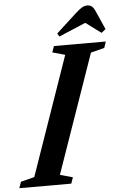

<svg xmlns="http://www.w3.org/2000/svg" viewBox="-117 -1012 674 1055"><g transform="rotate(-5 220.0 -484.0)"><path d="M-54 0 -42 -34.5 33 -53.5 261 -708 191.5 -727.5 203.5 -761.5H489.5L478 -727L403 -708L174.5 -53.5L244.5 -34L232.5 0ZM238 -811 227.5 -828.5 341 -932.5Q363 -952.5 376.8 -960Q390.5 -967.5 405 -967.5Q420.5 -967.5 430.2 -959.5Q440 -951.5 448.5 -932.5L494 -829.5L470.5 -811L386 -873.5Z"/></g></svg>

Font: Libre Caslon Condensed Bold
Style: Italic
Weight: 700
Italic angle: -22.583°
Designer: Pablo Impallari, Rodrigo Fuenzalida, Katja Schimmel, Ertekin Erdin
Foundry: Pablo Impallari, Rodrigo Fuenzalida
Version: Version 2.000; ttfautohint (v1.8.4.7-5d5b);gftools[0.9.33]